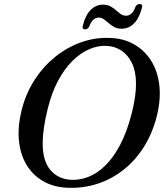

<svg xmlns="http://www.w3.org/2000/svg" viewBox="-20 -896 806 929"><path d="M509.5 -712.5Q576 -711 627 -682.5Q678 -654 710 -604.2Q742 -554.5 750.5 -487.2Q759 -420 740 -339.5Q719 -253 676.8 -186Q634.5 -119 576.8 -73.8Q519 -28.5 450.8 -6.5Q382.5 15.5 308.5 12.5Q242 10.5 190.8 -18.2Q139.5 -47 108.5 -98.2Q77.5 -149.5 71.2 -219.8Q65 -290 88 -375.5Q108.5 -450.5 149.8 -513.2Q191 -576 247.8 -621.5Q304.5 -667 371.2 -691Q438 -715 509.5 -712.5ZM325 -26Q366.5 -24 408.5 -40.5Q450.5 -57 489.2 -94.8Q528 -132.5 560.8 -194.2Q593.5 -256 616.5 -344Q628 -389 633.2 -426.2Q638.5 -463.5 638 -494Q637.5 -551.5 618.5 -590.8Q599.5 -630 567.8 -651Q536 -672 497 -674Q454.5 -676.5 411.8 -658Q369 -639.5 330.2 -601Q291.5 -562.5 260.5 -504.5Q229.5 -446.5 211 -370Q198.5 -320 192.8 -279.8Q187 -239.5 186.5 -207.5Q185.5 -118 224 -73.2Q262.5 -28.5 325 -26ZM568.5 -757Q548 -757 533 -765.2Q518 -773.5 506 -784Q494 -794.5 482.5 -802.8Q471 -811 457.5 -811Q427.5 -811 412 -768Q405 -754 391.5 -754Q375 -754 381.5 -775Q394 -824 419.5 -848.8Q445 -873.5 478.5 -873.5Q499.5 -873.5 514.5 -865.2Q529.5 -857 541.2 -846.5Q553 -836 564.5 -828Q576 -820 590 -820Q620.5 -820 635 -862.5Q642 -876.5 656 -876.5Q672.5 -876.5 666 -855.5Q653 -806.5 627.5 -781.8Q602 -757 568.5 -757Z"/></svg>

Font: Fraunces
Style: Italic
Weight: 400
Italic angle: -16°
Version: Version 1.000;[b76b70a41]